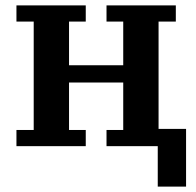

<svg xmlns="http://www.w3.org/2000/svg" viewBox="-20 -542 728 712"><path d="M565 0H375V-60H437V-236H236V-60H298V0H41V-60H105V-462H41V-522H298V-462H236V-300H437V-462H375V-522H632V-462H568V-64H670V150H565Z"/></svg>

Font: IBM Plex Serif SemiBold
Style: Regular
Weight: 600
Designer: Mike Abbink, Paul van der Laan, Pieter van Rosmalen
Foundry: Bold Monday
Version: Version 2.5